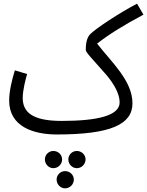

<svg xmlns="http://www.w3.org/2000/svg" viewBox="-20 -713 803 1048"><path d="M290 21C582 21 703 -33 703 -149C703 -272 590 -372 510 -475C574 -525 654 -575 763 -633L728 -693C634 -644 497 -554 471 -525C454 -507 448 -474 448 -442C448 -426 478 -399 559 -306C600 -258 633 -203 633 -154C633 -82 513 -53 316 -53C153 -53 104 -103 104 -179C104 -220 120 -282 128 -309L61 -329C46 -279 30 -217 30 -164C30 -21 164 21 290 21ZM399 205C426 205 447 183 447 157C447 132 426 111 399 111C374 111 353 132 353 157C353 183 374 205 399 205ZM271 205C298 205 319 183 319 157C319 132 298 111 271 111C246 111 225 132 225 157C225 183 246 205 271 205ZM335 315C362 315 383 293 383 267C383 242 362 221 335 221C310 221 289 242 289 267C289 293 310 315 335 315Z"/></svg>

Font: Noto Sans Arabic ExtCond
Style: Regular
Weight: 400
Width: 2
Designer: Monotype Design Team, Nadine Chahine, Nizar Qandah and Khaled Hosny
Foundry: Monotype Imaging Inc.
Version: Version 2.012